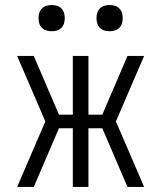

<svg xmlns="http://www.w3.org/2000/svg" viewBox="-20 -742 640 762"><path d="M552 0H486L386 -233H331V0H269V-233H214L114 0H48L160 -260L48 -520H114L214 -287H269V-520H331V-287H386L486 -520H552L440 -260ZM415 -618Q404 -618 394 -621Q384 -624 376.5 -631.5Q369 -639 366 -649Q363 -659 363 -670Q363 -681 366 -691Q369 -701 376.5 -708.5Q384 -716 394 -719Q404 -722 415 -722Q426 -722 436 -719Q446 -716 453.5 -708.5Q461 -701 464 -691Q467 -681 467 -670Q467 -659 464 -649Q461 -639 453.5 -631.5Q446 -624 436 -621Q426 -618 415 -618ZM185 -618Q174 -618 164 -621Q154 -624 146.5 -631.5Q139 -639 136 -649Q133 -659 133 -670Q133 -681 136 -691Q139 -701 146.5 -708.5Q154 -716 164 -719Q174 -722 185 -722Q196 -722 206 -719Q216 -716 223.5 -708.5Q231 -701 234 -691Q237 -681 237 -670Q237 -659 234 -649Q231 -639 223.5 -631.5Q216 -624 206 -621Q196 -618 185 -618Z"/></svg>

Font: Iosevka Light Extended
Style: Regular
Weight: 300
Width: 7
Monospace: yes
Designer: Belleve Invis
Foundry: Belleve Invis
Version: Version 32.5.0; ttfautohint (v1.8.4)